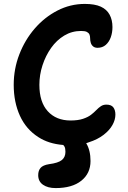

<svg xmlns="http://www.w3.org/2000/svg" viewBox="-20 -731 654 980"><path d="M264 229Q224 229 199.5 212Q175 195 175 163Q175 140 187 126Q199 112 230 107Q277 101 295.5 86Q314 71 314 44Q314 26 309 17Q306 12 303 9Q228 3 176 -31Q113 -71 81.5 -140.5Q50 -210 50 -298Q50 -379 78.5 -453Q107 -527 157 -585Q207 -643 273 -677Q339 -711 413 -711Q464 -711 494.5 -697Q525 -683 539.5 -656Q554 -629 554 -593Q554 -565 545.5 -541Q537 -517 520 -502Q503 -487 478 -487Q464 -487 455.5 -494Q447 -501 443.5 -512Q440 -523 440 -536Q440 -547 436.5 -555Q433 -563 423.5 -568Q414 -573 394 -573Q347 -573 308 -549.5Q269 -526 241 -486.5Q213 -447 197 -398Q181 -349 181 -298Q181 -210 224 -163Q267 -116 340 -116Q378 -116 403.5 -124.5Q429 -133 444.5 -145Q460 -157 471.5 -169Q483 -181 495 -189Q507 -197 523 -197Q548 -197 558.5 -183Q569 -169 569 -146Q569 -120 554 -93Q539 -66 508.5 -42.5Q478 -19 434 -5Q427 -2 420 0Q442 36 442 91Q442 154 395 191.5Q348 229 264 229Z"/></svg>

Font: Shantell Sans Light SemiBold
Style: Regular
Weight: 600
Version: Version 1.008;[ac192a2d6]